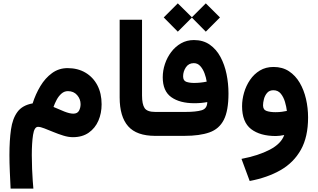

<svg xmlns="http://www.w3.org/2000/svg" viewBox="-20 -801 1876 1132"><path d="M172.4 -191.4Q189.5 -245.6 218 -293.2Q246.6 -340.8 286.9 -370.1Q327.1 -399.4 378.4 -399.4Q438.5 -399.4 483.6 -372.8Q528.8 -346.2 554 -298.3Q579.1 -250.5 579.1 -186Q579.1 -133.3 560.1 -89.4Q541 -45.4 503.2 -18.8Q465.3 7.8 409.7 7.8Q383.3 7.8 353.5 -1.5Q323.7 -10.7 294.7 -22.7Q265.6 -34.7 241.9 -43.9Q218.3 -53.2 204.1 -53.2Q182.1 -53.2 174.8 -5.4Q167.5 42.5 167.5 113.3Q167.5 154.8 169.2 194.8Q170.9 234.9 173.1 265.6Q175.3 296.4 176.8 311H42.5Q40 258.3 37.8 208.7Q35.6 159.2 35.6 113.3Q35.6 27.3 44.7 -37.1Q53.7 -101.6 82.8 -141.1Q111.8 -180.7 172.4 -191.4ZM455.1 -187Q455.1 -216.8 434.8 -240.2Q414.6 -263.7 380.4 -263.7Q358.9 -263.7 342.3 -249Q325.7 -234.4 314.2 -212.9Q302.7 -191.4 295.4 -170.4Q328.1 -155.8 359.6 -143.3Q391.1 -130.9 412.1 -130.9Q436 -130.9 445.6 -147.9Q455.1 -165 455.1 -187Z M685.5 -684.6H817.4V-238.3Q817.4 -186.5 832.5 -163.8Q847.7 -141.1 895 -141.1H907.2V0H895Q785.6 0 735.6 -56.6Q685.5 -113.3 685.5 -226.6Z M1028.3 -781.2 1111.3 -699.2 1193.4 -781.2 1276.9 -698.2 1193.4 -614.3 1111.3 -697.3 1028.3 -614.3 945.3 -698.2ZM1073.2 -141.1Q1135.7 -141.1 1168.7 -150.9Q1201.7 -160.6 1202.1 -199.2Q1166.5 -192.4 1126.5 -192.4Q1040 -192.4 989.7 -228.3Q939.5 -264.2 939.5 -345.2Q939.5 -384.8 952.4 -423.6Q965.3 -462.4 989.5 -494.4Q1013.7 -526.4 1047.6 -545.7Q1081.5 -564.9 1123.5 -564.9Q1177.7 -564.9 1216.6 -537.8Q1255.4 -510.7 1279.8 -465.3Q1304.2 -419.9 1315.7 -364Q1327.1 -308.1 1327.1 -250Q1327.1 -148.4 1299.6 -94.5Q1272 -40.5 1214.6 -20.3Q1157.2 0 1067.4 0H887.7V-141.1ZM1124.5 -312Q1143.1 -312 1161.9 -314Q1180.7 -315.9 1198.7 -319.8Q1195.3 -343.3 1186 -368.4Q1176.8 -393.6 1161.1 -411.1Q1145.5 -428.7 1122.6 -428.7Q1092.3 -428.7 1075.9 -404.1Q1059.6 -379.4 1059.6 -351.1Q1059.6 -325.2 1078.6 -318.6Q1097.7 -312 1124.5 -312Z M1796.4 -108.4Q1796.4 5.9 1754.2 81.5Q1711.9 157.2 1634.8 201.7Q1557.6 246.1 1452.1 266.1L1403.8 135.7Q1503.4 116.7 1570.6 81.5Q1637.7 46.4 1655.8 -4.9Q1643.6 -2.4 1630.4 -0.7Q1617.2 1 1606.4 1Q1513.7 1 1460.4 -40Q1407.2 -81.1 1407.2 -174.8Q1407.2 -213.9 1418.9 -254.6Q1430.7 -295.4 1454.1 -329.8Q1477.5 -364.3 1512.2 -385.3Q1546.9 -406.2 1592.8 -406.2Q1645.5 -406.2 1683.8 -380.9Q1722.2 -355.5 1747.1 -313Q1772 -270.5 1784.2 -217.3Q1796.4 -164.1 1796.4 -108.4ZM1604.5 -139.6Q1625.5 -139.6 1642.8 -142.1Q1660.2 -144.5 1671.4 -147Q1668.5 -171.9 1660.2 -200.2Q1651.9 -228.5 1635.5 -248.8Q1619.1 -269 1591.8 -269Q1568.4 -269 1554.9 -253.4Q1541.5 -237.8 1536.1 -216.8Q1530.8 -195.8 1530.8 -180.2Q1530.8 -153.8 1552 -146.7Q1573.2 -139.6 1604.5 -139.6Z"/></svg>

Font: Vazirmatn FD NL ExtraBold
Style: Regular
Weight: 800
Designer: Saber Rastikerdar
Foundry: Saber Rastikerdar
Version: Version 33.003